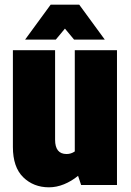

<svg xmlns="http://www.w3.org/2000/svg" viewBox="-20 -789 559 819"><path d="M313 -39Q285 -16 253 -3Q221 10 189 10Q123 10 79 -33Q35 -76 35 -162V-575H215V-193Q215 -132 264 -132Q283 -132 299 -143V-575H479V0H326ZM196 -769H318L427 -620H296L257 -667L218 -620H87Z"/></svg>

Font: Protest Strike
Style: Regular
Weight: 400
Designer: Octavio Pardo
Foundry: Ashler Design
Version: Version 2.005; ttfautohint (v1.8.4.7-5d5b)